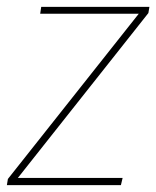

<svg xmlns="http://www.w3.org/2000/svg" viewBox="-25 -539 455 559"><path d="M410 -519 407 -501 27 -21H332L327 0H-5L-2 -18L379 -499H92L95 -519Z"/></svg>

Font: Fira Sans Thin
Style: Italic
Weight: 250
Italic angle: -8°
Designer: Carrois Corporate & Edenspiekermann AG
Foundry: Carrois Corporate GbR & Edenspiekermann AG
Version: Version 4.203